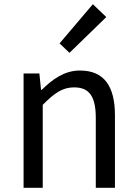

<svg xmlns="http://www.w3.org/2000/svg" viewBox="-20 -892 651 912"><path d="M92 0H183V-394C238 -449 276 -477 332 -477C404 -477 435 -434 435 -332V0H526V-344C526 -483 474 -557 360 -557C286 -557 230 -516 178 -465H175L167 -543H92ZM310 -641 485 -811 421 -872 263 -686Z"/></svg>

Font: Noto Sans Mono CJK SC Regular
Style: Regular
Weight: 400
Designer: Ryoko NISHIZUKA (kana & ideographs); Paul D. Hunt (Latin, Greek & Cyrillic); Wenlong ZHANG (bopomofo); Sandoll Communica
Foundry: Adobe Systems Incorporated
Version: Version 1.005;PS 1.005;hotconv 1.0.96;makeotf.lib2.5.65012